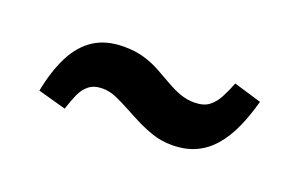

<svg xmlns="http://www.w3.org/2000/svg" viewBox="-38 -541 610 391"><g transform="rotate(20 267.0 -345.5)"><path d="M343 -267Q320 -267 301 -273.5Q282 -280 265 -288.5Q248 -297 232.5 -305.5Q217 -314 202 -320.5Q187 -327 172 -327Q154 -327 143 -318.5Q132 -310 125.5 -295.5Q119 -281 113 -262L52 -279Q61 -325 77.5 -357Q94 -389 120 -405.5Q146 -422 184 -422Q208 -422 227 -416.5Q246 -411 262.5 -402Q279 -393 294.5 -384Q310 -375 325 -369.5Q340 -364 356 -364Q376 -364 387.5 -372.5Q399 -381 407 -396Q415 -411 422 -429L482 -411Q473 -378 461 -351.5Q449 -325 432.5 -306Q416 -287 394 -277Q372 -267 343 -267Z"/></g></svg>

Font: Roboto Serif 36pt Medium
Style: Regular
Weight: 500
Designer: Greg Gazdowicz
Foundry: Commercial Type
Version: Version 1.008